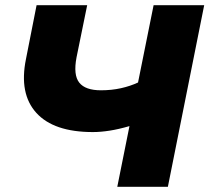

<svg xmlns="http://www.w3.org/2000/svg" viewBox="-20 -720 807 740"><path d="M432 0 479 -234Q438 -222 403 -216.5Q368 -211 338 -211Q187 -211 120 -285Q53 -359 80 -492L121 -700H316L275 -499Q262 -431 285.5 -401.5Q309 -372 369 -372Q410 -372 446 -380Q482 -388 512 -402L572 -700H767L627 0Z"/></svg>

Font: Montserrat ExtraBold
Style: Italic
Weight: 800
Italic angle: -11.3°
Designer: Julieta Ulanovsky
Foundry: Julieta Ulanovsky
Version: Version 9.000; ttfautohint (v1.8.4.7-5d5b)